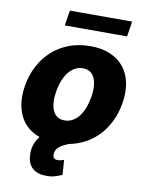

<svg xmlns="http://www.w3.org/2000/svg" viewBox="-99 -797 817 1068"><g transform="rotate(10 309.5 -263.0)"><path d="M34.1 -272Q44.4 -334.2 71.4 -385.7Q98.4 -437.1 139.7 -474.3Q181.1 -511.4 235.6 -532Q290.1 -552.6 355.1 -552.6Q419.4 -552.6 467.3 -532.1Q515.3 -511.7 545.1 -474.4Q574.9 -437.1 585.2 -385.1Q595.5 -333.1 584.9 -269.9Q576 -217.7 555 -172.2Q534.1 -126.8 502 -90.9Q469.8 -55 426.8 -30.5Q383.9 -6 331 4.3Q299.7 16.3 280.5 30.9Q261.4 45.5 258.2 67.1Q251.4 103.3 284.8 103.3Q295.5 103.3 304.2 100.7Q312.9 98 320 96.2L326 179.3Q311.1 186.8 288.7 193.7Q266.3 200.6 238.3 200.6Q188.6 200.6 160.7 177Q132.8 153.4 129.3 106.9Q123.6 45.1 163 -5.7Q85.2 -33.4 51.5 -103.7Q18.1 -174.4 34.1 -272ZM218 -162.3Q236.9 -120.7 283.4 -120.7Q303.3 -120.7 319.4 -127.5Q335.6 -134.2 348.5 -145.8Q361.5 -157.3 371.4 -172.6Q381.4 -187.9 388.7 -204.9Q396 -221.9 400.7 -239.5Q405.5 -257.1 408.4 -273.4Q419.4 -341.3 401.3 -382.5Q382.8 -424 335.6 -424Q316.1 -424 299.9 -417.3Q283.7 -410.5 270.6 -399Q257.5 -387.4 247.3 -372.2Q237.2 -356.9 229.9 -339.8Q222.7 -322.8 217.9 -305Q213.1 -287.3 210.6 -271Q199.6 -204.5 218 -162.3ZM193.9 -641.3 207.7 -727.3H559.3L545.8 -641.3Z"/></g></svg>

Font: Inter P Extra Bold
Style: Italic
Weight: 800
Italic angle: 9.39999°
Designer: Rasmus Andersson
Foundry: rsms
Version: Version 3.018;git-588b23468